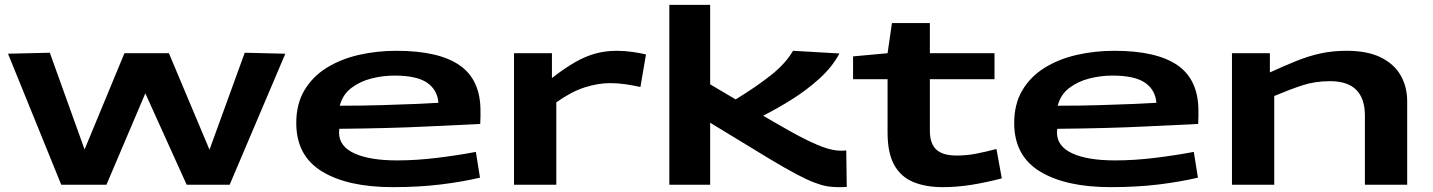

<svg xmlns="http://www.w3.org/2000/svg" viewBox="-20 -760 5895 790"><path d="M232 0 13 -539 185 -543 328 -145 492 -541H675L842 -144L987 -543L1154 -539L925 0H748L578 -376L418 0Z M1596 10Q1411 10 1305 -54.5Q1199 -119 1199 -254Q1199 -332 1232.5 -388.5Q1266 -445 1324 -481Q1382 -517 1456 -534Q1530 -551 1611 -551Q1785 -551 1871 -491.5Q1957 -432 1957 -304Q1957 -295 1957 -280Q1957 -265 1956 -250Q1887 -247 1736 -239.5Q1585 -232 1376 -230Q1376 -225 1375.5 -221Q1375 -217 1375 -213Q1376 -157 1439 -128.5Q1502 -100 1614 -100Q1693 -100 1778.5 -110.5Q1864 -121 1938 -135L1955 -29Q1883 -12 1793.5 -1Q1704 10 1596 10ZM1378 -325Q1472 -325 1554 -327.5Q1636 -330 1696.5 -332.5Q1757 -335 1784 -337Q1780 -390 1737.5 -419.5Q1695 -449 1603 -449Q1555 -449 1508 -437Q1461 -425 1425.5 -398Q1390 -371 1378 -325Z M2251 -541V-439Q2304 -480 2347 -504.5Q2390 -529 2431 -540Q2472 -551 2517 -551Q2549 -551 2581 -546.5Q2613 -542 2638 -536L2615 -402Q2584 -409 2552.5 -413.5Q2521 -418 2491 -418Q2441 -418 2386 -400.5Q2331 -383 2269 -339V0H2095V-541Z M3427 10Q3406 10 3384 6.5Q3362 3 3331.5 -8.5Q3301 -20 3256.5 -43.5Q3212 -67 3147 -106L2902 -255V0H2734V-740H2902V-413L3007 -351Q3092 -403 3152 -450.5Q3212 -498 3243 -551L3434 -540Q3404 -484 3351.5 -436.5Q3299 -389 3237.5 -350.5Q3176 -312 3120 -284L3168 -256Q3245 -211 3295.5 -186Q3346 -161 3379.5 -150.5Q3413 -140 3438 -140Q3443 -140 3449 -140Q3455 -140 3462 -141L3464 9Q3457 10 3448.5 10Q3440 10 3427 10Z M3859 10Q3789 10 3738 -11Q3687 -32 3659.5 -81Q3632 -130 3632 -215V-434H3490V-528L3632 -541L3650 -665H3806V-541H4072V-434H3806V-222Q3806 -170 3832 -145Q3858 -120 3917 -120Q3956 -120 3995.5 -127.5Q4035 -135 4080 -147L4102 -26Q4036 -9 3977 0.5Q3918 10 3859 10Z M4550 10Q4365 10 4259 -54.5Q4153 -119 4153 -254Q4153 -332 4186.5 -388.5Q4220 -445 4278 -481Q4336 -517 4410 -534Q4484 -551 4565 -551Q4739 -551 4825 -491.5Q4911 -432 4911 -304Q4911 -295 4911 -280Q4911 -265 4910 -250Q4841 -247 4690 -239.5Q4539 -232 4330 -230Q4330 -225 4329.5 -221Q4329 -217 4329 -213Q4330 -157 4393 -128.5Q4456 -100 4568 -100Q4647 -100 4732.5 -110.5Q4818 -121 4892 -135L4909 -29Q4837 -12 4747.5 -1Q4658 10 4550 10ZM4332 -325Q4426 -325 4508 -327.5Q4590 -330 4650.5 -332.5Q4711 -335 4738 -337Q4734 -390 4691.5 -419.5Q4649 -449 4557 -449Q4509 -449 4462 -437Q4415 -425 4379.5 -398Q4344 -371 4332 -325Z M5049 0V-541H5205V-462Q5264 -489 5313.5 -509Q5363 -529 5412.5 -540Q5462 -551 5521 -551Q5606 -551 5661 -524Q5716 -497 5743 -450Q5770 -403 5770 -343V0H5596V-284Q5596 -426 5453 -426Q5391 -426 5339 -409Q5287 -392 5223 -365V0Z"/></svg>

Font: Georama ExtraExtended SemiBold
Style: Regular
Weight: 600
Width: 8
Designer: Jean-Baptiste Levee
Foundry: Production Type
Version: Version 1.000